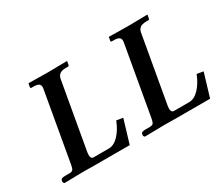

<svg xmlns="http://www.w3.org/2000/svg" viewBox="-112 -918 1375 1191"><g transform="rotate(-30 575.5 -322.0)"><path d="M235.8 -568.8Q237.3 -575.2 237.3 -581.5Q237.3 -598.1 225.8 -605.5Q214.4 -612.8 189 -612.8H174.8Q168 -612.8 168 -621.1L172.4 -644.5L174.3 -646.5L230.5 -645.5Q286.1 -644.5 310.5 -644.5L447.3 -646.5L449.2 -644.5L444.8 -621.1Q443.4 -612.8 435.5 -612.8H421.4Q391.6 -612.8 377.2 -601.8Q362.8 -590.8 358.9 -568.8L274.9 -92.3Q273.4 -83 273.4 -75.2Q273.4 -46.4 292.5 -46.4H401.9Q439 -46.4 472.9 -82Q506.8 -117.7 529.3 -174.8L575.2 -167L524.9 0H273.9L197.3 -1L56.6 1.5L48.8 -8.3L51.3 -23.4Q53.7 -35.2 83 -35.2H112.8Q130.9 -35.2 137.7 -43Q144.5 -50.8 148.9 -74.7Z M811.5 -568.8Q813 -575.2 813 -581.5Q813 -598.1 801.5 -605.5Q790 -612.8 764.6 -612.8H750.5Q743.7 -612.8 743.7 -621.1L748 -644.5L750 -646.5L806.2 -645.5Q861.8 -644.5 886.2 -644.5L1022.9 -646.5L1024.9 -644.5L1020.5 -621.1Q1019 -612.8 1011.2 -612.8H997.1Q967.3 -612.8 952.9 -601.8Q938.5 -590.8 934.6 -568.8L850.6 -92.3Q849.1 -83 849.1 -75.2Q849.1 -46.4 868.2 -46.4H977.5Q1014.6 -46.4 1048.6 -82Q1082.5 -117.7 1105 -174.8L1150.9 -167L1100.6 0H849.6L772.9 -1L632.3 1.5L624.5 -8.3L627 -23.4Q629.4 -35.2 658.7 -35.2H688.5Q706.5 -35.2 713.4 -43Q720.2 -50.8 724.6 -74.7Z"/></g></svg>

Font: LL
Style: Bold Italic
Weight: 700
Italic angle: -11.5°
Designer: Philipp H. Poll
Foundry: Philipp H. Poll
Version: Version 2.7.x